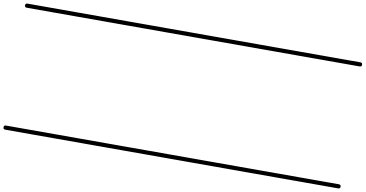

<svg xmlns="http://www.w3.org/2000/svg" viewBox="-99 -785 2629 1380"><g transform="rotate(10 1215.0 -95.0)"><path d="M0 -555Q185 -555 370 -555Q555 -555 740 -555Q755 -555 755 -540Q755 -525 740 -525Q555 -525 370 -525Q185 -525 0 -525Q-15 -525 -15 -540Q-15 -555 0 -555ZM0 335Q185 335 370 335Q555 335 740 335Q755 335 755 350Q755 365 740 365Q555 365 370 365Q185 365 0 365Q-15 365 -15 350Q-15 335 0 335Z M740 -555Q881 -555 1022.5 -555Q1164 -555 1305 -555Q1320 -555 1320 -540Q1320 -525 1305 -525Q1164 -525 1022.5 -525Q881 -525 740 -525Q725 -525 725 -540Q725 -555 740 -555ZM740 335Q881 335 1022.5 335Q1164 335 1305 335Q1320 335 1320 350Q1320 365 1305 365Q1164 365 1022.5 365Q881 365 740 365Q725 365 725 350Q725 335 740 335Z M1305 -555Q1422 -555 1539 -555Q1656 -555 1773 -555Q1788 -555 1788 -540Q1788 -525 1773 -525Q1656 -525 1539 -525Q1422 -525 1305 -525Q1290 -525 1290 -540Q1290 -555 1305 -555ZM1305 335Q1422 335 1539 335Q1656 335 1773 335Q1788 335 1788 350Q1788 365 1773 365Q1656 365 1539 365Q1422 365 1305 365Q1290 365 1290 350Q1290 335 1305 335Z M1773 -555Q1877 -555 1981 -555Q2085 -555 2189 -555Q2204 -555 2204 -540Q2204 -525 2189 -525Q2085 -525 1981 -525Q1877 -525 1773 -525Q1758 -525 1758 -540Q1758 -555 1773 -555ZM1773 335Q1877 335 1981 335Q2085 335 2189 335Q2204 335 2204 350Q2204 365 2189 365Q2085 365 1981 365Q1877 365 1773 365Q1758 365 1758 350Q1758 335 1773 335Z M2189 -555Q2249 -555 2309.5 -555Q2370 -555 2430 -555Q2445 -555 2445 -540Q2445 -525 2430 -525Q2370 -525 2309.5 -525Q2249 -525 2189 -525Q2174 -525 2174 -540Q2174 -555 2189 -555ZM2189 335Q2249 335 2309.5 335Q2370 335 2430 335Q2445 335 2445 350Q2445 365 2430 365Q2370 365 2309.5 365Q2249 365 2189 365Q2174 365 2174 350Q2174 335 2189 335Z"/></g></svg>

Font: FRB American Cursive Just Guidelines
Style: Italic
Weight: 400
Italic angle: -25°
Version: Version 2.0;Modular Font Editor K font №1